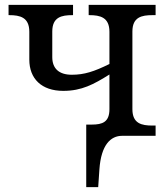

<svg xmlns="http://www.w3.org/2000/svg" viewBox="-20 -556 680 786"><path d="M333 210H382L387 137C394 37 433 0 480 0H617V-42H604C560 -42 522 -50 522 -109V-427C522 -486 560 -494 604 -494H617V-536H343V-494H346C390 -494 428 -485 428 -426V-294C365 -263 325 -250 274 -250C221 -250 194 -276 194 -322V-427C194 -486 232 -494 276 -494H279V-536H15V-494H18C62 -494 100 -485 100 -426V-312C100 -234 150 -184 239 -184C315 -184 364 -211 428 -251V-109C428 -56 399 -46 356 -46H333Z"/></svg>

Font: Noto Serif Thai
Style: Regular
Weight: 400
Designer: Monotype Design Team
Foundry: Monotype Imaging Inc.
Version: Version 1.901